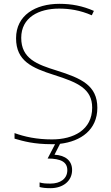

<svg xmlns="http://www.w3.org/2000/svg" viewBox="-20 -744 583 1004"><path d="M357 145C357 97 323 68 265 65L294 8C404 -5 489 -66 489 -180C489 -298 404 -335 277 -375C174 -407 91 -437 91 -546C91 -653 183 -699 289 -699C342 -699 398 -691 460 -664L471 -687C412 -713 354 -724 291 -724C165 -724 64 -664 64 -544C64 -425 147 -389 263 -352C386 -313 462 -280 462 -181C462 -65 365 -15 252 -15C171 -15 109 -29 56 -48V-19C104 -5 158 10 250 10C256 10 262 10 268 10L229 85C300 85 332 104 332 146C332 191 295 216 244 216C219 216 204 215 187 210V234C202 238 219 240 244 240C309 240 357 203 357 145Z"/></svg>

Font: Noto Sans Ethiopic Thin
Style: Regular
Weight: 100
Designer: Monotype Design Team
Foundry: Monotype Imaging Inc.
Version: Version 2.102